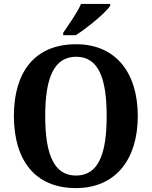

<svg xmlns="http://www.w3.org/2000/svg" viewBox="-20 -951 776 981"><path d="M303 -784V-771H367C427 -809 520 -886 543 -921V-931H394C375 -886 331 -825 303 -784ZM368 10C571 10 684 -137 684 -358C684 -580 571 -725 369 -725C155 -725 51 -580 51 -359C51 -137 155 10 368 10ZM368 -54C254 -54 211 -166 211 -358C211 -550 254 -661 369 -661C484 -661 525 -550 525 -358C525 -166 484 -54 368 -54Z"/></svg>

Font: Noto Serif Myanmar SemiCondensed
Style: Bold
Weight: 700
Width: 4
Designer: Ben Mitchell and the Monotype Design Team
Foundry: Monotype Imaging Inc.
Version: Version 2.106